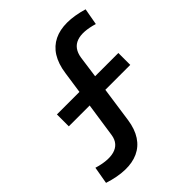

<svg xmlns="http://www.w3.org/2000/svg" viewBox="-206 -825 970 970"><g transform="rotate(-45 279.5 -339.5)"><path d="M21 -86 5 6C172 60 286 13 308 -140L335 -329H513V-414H347L363 -530C375 -610 438 -627 536 -598L552 -687C387 -736 274 -690 252 -531L235 -414H74V-329H223L196 -146C185 -68 110 -59 21 -86Z"/></g></svg>

Font: Ronzino Medium
Style: Regular
Weight: 500
Designer: Nunzio Mazzaferro
Foundry: Collletttivo
Version: Version 1.000;Glyphs 3.3 (3337)